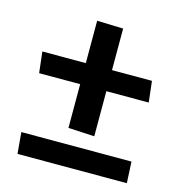

<svg xmlns="http://www.w3.org/2000/svg" viewBox="-86 -611 645 687"><g transform="rotate(15 237.0 -267.0)"><path d="M436 -377H288V-531L191 -534V-377H30L39 -299H191V-137L288 -132V-299H445ZM440 -79H32L39 0H444Z"/></g></svg>

Font: Catamaran Thin SemiBold
Style: Regular
Weight: 600
Version: Version 2.000